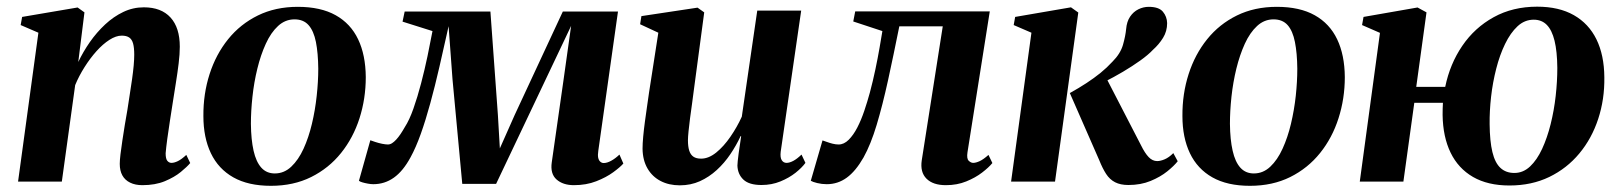

<svg xmlns="http://www.w3.org/2000/svg" viewBox="-20 -558 4976 590"><path d="M220.5 -367.5Q235.5 -399 256.2 -428.8Q277 -458.5 303 -482.8Q329 -507 358.8 -521.2Q388.5 -535.5 422 -535.5Q475.5 -535.5 504 -504.2Q532.5 -473 532.5 -414.5Q532.5 -392 529 -363.2Q525.5 -334.5 520.5 -303.5Q515.5 -272.5 511 -243.5Q507 -216.5 502.2 -187Q497.5 -157.5 494 -131Q490.5 -104.5 489 -87Q489 -70 494.2 -63.8Q499.5 -57.5 507 -57.5Q515.5 -57.5 526.8 -63Q538 -68.5 552.5 -82L564.5 -57Q555 -45.5 535.5 -29.5Q516 -13.5 486.5 -1.2Q457 11 417.5 11Q395.5 11 379.8 3.2Q364 -4.5 356 -19Q348 -33.5 348 -54.5Q348 -65 350.2 -83.8Q352.5 -102.5 356 -126Q359.5 -149.5 363.5 -174Q367.5 -198.5 371.5 -220.5Q375 -244 378.8 -268Q382.5 -292 385.8 -314.5Q389 -337 390.8 -356.5Q392.5 -376 392.5 -390Q392.5 -411.5 389 -424.2Q385.5 -437 377 -442.8Q368.5 -448.5 354 -448.5Q336.5 -448.5 316.2 -435.5Q296 -422.5 276.5 -400.8Q257 -379 239.8 -351.8Q222.5 -324.5 211 -296.5L170 0H35.5L98 -457.5L43.5 -481L48 -506L218.5 -535L239.5 -520Z M895 -537Q965.5 -537 1011.5 -511.2Q1057.5 -485.5 1080.5 -437.2Q1103.5 -389 1104 -321Q1104 -255 1084.8 -194.8Q1065.5 -134.5 1028 -87.8Q990.5 -41 936.2 -14Q882 13 812.5 13Q743 13 697 -13Q651 -39 628 -87.2Q605 -135.5 605 -201.5Q604.5 -269.5 624 -330.2Q643.5 -391 681 -437.5Q718.5 -484 772.5 -510.5Q826.5 -537 895 -537ZM885 -498.5Q856.5 -498.5 834.5 -478.2Q812.5 -458 796.8 -423.5Q781 -389 770.8 -347Q760.5 -305 755.8 -261Q751 -217 751 -177.5Q751.5 -129 759.2 -94.8Q767 -60.5 783 -42.8Q799 -25 824.5 -25Q853 -25 875 -45.8Q897 -66.5 912.8 -101Q928.5 -135.5 938.5 -177.5Q948.5 -219.5 953.2 -263.5Q958 -307.5 958 -347Q957.5 -395 950.8 -429Q944 -463 928.2 -480.8Q912.5 -498.5 885 -498.5Z M1743.5 11Q1710 11 1690.2 -6.5Q1670.5 -24 1675.5 -59L1711 -307.5L1735 -478.5L1659.5 -319.5L1504.5 7H1400.5L1370.5 -314.5L1358.5 -477.5Q1344 -412 1330.2 -352.2Q1316.5 -292.5 1302.2 -240.5Q1288 -188.5 1273 -146.5Q1258 -104.5 1241.5 -74.5Q1218.5 -32 1190.2 -12Q1162 8 1127 8Q1119.5 8 1110 6.2Q1100.5 4.5 1093 2.2Q1085.5 0 1083 -2.5L1118 -127Q1123 -125 1133 -121.8Q1143 -118.5 1154 -116.2Q1165 -114 1172 -114Q1178.5 -114 1184.8 -118Q1191 -122 1197.5 -129Q1204 -136 1210.8 -146Q1217.5 -156 1224 -167.5Q1238 -189 1250.5 -224.5Q1263 -260 1274 -302Q1285 -344 1293.8 -386Q1302.5 -428 1309 -462.5L1217 -491.5L1223.5 -522.5H1487L1510 -204.5L1516 -102L1561.5 -204.5L1709.5 -522.5H1879L1818.5 -94.5Q1816.5 -81.5 1818.2 -73.2Q1820 -65 1824.8 -61Q1829.5 -57 1835 -57Q1845.5 -57 1858.2 -64Q1871 -71 1883.5 -83L1895.5 -55.5Q1886 -44.5 1864.5 -28.8Q1843 -13 1812.2 -1Q1781.5 11 1743.5 11Z M2069 11.5Q2035.5 11.5 2010 -1.8Q1984.5 -15 1969.8 -40.2Q1955 -65.5 1954.5 -101Q1954.5 -116.5 1956.5 -138.2Q1958.5 -160 1961.8 -184.5Q1965 -209 1968.5 -232.2Q1972 -255.5 1974.5 -274L2003 -457.5L1947 -483.5L1951 -508.5L2123.5 -534.5L2144 -520L2112.5 -284Q2110 -264 2106.8 -240.8Q2103.5 -217.5 2100.5 -195Q2097.5 -172.5 2095.8 -154.5Q2094 -136.5 2094 -127Q2094 -107.5 2098 -95Q2102 -82.5 2110.8 -76.5Q2119.5 -70.5 2134.5 -70.5Q2157.5 -70.5 2180.8 -89.2Q2204 -108 2224.5 -137.8Q2245 -167.5 2259.5 -199.5L2307 -525.5H2442L2379 -91.5Q2377 -74 2382.2 -65.8Q2387.5 -57.5 2397 -57.5Q2406 -57.5 2417.5 -63.5Q2429 -69.5 2443 -83L2455 -57.5Q2444.5 -43 2424.8 -27.2Q2405 -11.5 2378.2 -0.5Q2351.5 10.5 2320 10.5Q2282 10.5 2264.5 -6Q2247 -22.5 2246 -49Q2246 -53 2247 -63.2Q2248 -73.5 2249.8 -86.8Q2251.5 -100 2253.8 -114Q2256 -128 2257.5 -139.5L2256 -140Q2242.5 -111 2224.2 -84Q2206 -57 2182.5 -35.5Q2159 -14 2130.8 -1.2Q2102.5 11.5 2069 11.5Z M2953 -90Q2950 -70.5 2956.8 -64Q2963.5 -57.5 2970.5 -57.5Q2979 -57.5 2990.8 -63Q3002.5 -68.5 3017.5 -82L3029.5 -57Q3018.5 -43.5 2998 -27.8Q2977.5 -12 2949.2 -0.5Q2921 11 2886.5 11Q2847 11 2827 -9Q2807 -29 2812.5 -65.5L2877 -477H2743.5Q2725.5 -387.5 2708.8 -311Q2692 -234.5 2674 -174.5Q2656 -114.5 2633.5 -74Q2609.5 -32 2582 -12Q2554.5 8 2520.5 8Q2505.5 8 2491.2 4.5Q2477 1 2471.5 -2.5L2507.5 -126.5Q2512.5 -125 2520.5 -122Q2528.5 -119 2538.2 -116.5Q2548 -114 2557 -114Q2573.5 -114 2588 -128.5Q2602.5 -143 2614.5 -166.2Q2626.5 -189.5 2636 -217.8Q2645.5 -246 2653 -273.5Q2662.5 -309 2670 -344.8Q2677.5 -380.5 2682.8 -411.2Q2688 -442 2691.5 -462.5L2602 -492L2608 -523H3021.5Z M3087 0 3149.5 -457.5 3095 -481 3099.5 -506 3271 -535.5 3293.5 -519.5 3222 0ZM3447.5 10.5Q3423 10.5 3406.5 2Q3390 -6.5 3379 -23.5Q3368 -40.5 3358 -65.5L3267.5 -272Q3295.5 -287.5 3318.8 -302.8Q3342 -318 3361.8 -334Q3381.5 -350 3398.5 -368.5Q3423 -393 3430.8 -420.2Q3438.5 -447.5 3440.5 -468.5Q3442.5 -492 3452.8 -507Q3463 -522 3478.2 -529.5Q3493.5 -537 3510 -537Q3541 -537 3553.5 -522Q3566 -507 3566.5 -487Q3566.5 -462 3554 -441.8Q3541.5 -421.5 3523 -405Q3508.5 -389.5 3484 -372Q3459.5 -354.5 3430.8 -337.5Q3402 -320.5 3373.5 -306.2Q3345 -292 3321 -282L3375.5 -326L3486 -112Q3498 -87.5 3509.8 -75.2Q3521.5 -63 3536 -63Q3546 -63 3559 -68.5Q3572 -74 3585.5 -87.5L3599 -62.5Q3588 -48.5 3567 -31.5Q3546 -14.5 3515.8 -2Q3485.5 10.5 3447.5 10.5Z M3903.5 -537Q3974 -537 4020 -511.2Q4066 -485.5 4089 -437.2Q4112 -389 4112.5 -321Q4112.5 -255 4093.2 -194.8Q4074 -134.5 4036.5 -87.8Q3999 -41 3944.8 -14Q3890.5 13 3821 13Q3751.5 13 3705.5 -13Q3659.5 -39 3636.5 -87.2Q3613.5 -135.5 3613.5 -201.5Q3613 -269.5 3632.5 -330.2Q3652 -391 3689.5 -437.5Q3727 -484 3781 -510.5Q3835 -537 3903.5 -537ZM3893.5 -498.5Q3865 -498.5 3843 -478.2Q3821 -458 3805.2 -423.5Q3789.5 -389 3779.2 -347Q3769 -305 3764.2 -261Q3759.5 -217 3759.5 -177.5Q3760 -129 3767.8 -94.8Q3775.5 -60.5 3791.5 -42.8Q3807.5 -25 3833 -25Q3861.5 -25 3883.5 -45.8Q3905.5 -66.5 3921.2 -101Q3937 -135.5 3947 -177.5Q3957 -219.5 3961.8 -263.5Q3966.5 -307.5 3966.5 -347Q3966 -395 3959.2 -429Q3952.5 -463 3936.8 -480.8Q3921 -498.5 3893.5 -498.5Z M4332 -291H4421Q4435.5 -361.5 4473.5 -417.2Q4511.5 -473 4570 -505.2Q4628.5 -537.5 4703.5 -537.5Q4770.5 -537.5 4816.2 -511.5Q4862 -485.5 4885.8 -437Q4909.5 -388.5 4910 -320.5Q4911 -253 4891.2 -192.8Q4871.5 -132.5 4833.2 -86.5Q4795 -40.5 4740.8 -14.2Q4686.5 12 4618.5 12Q4552 12 4506.5 -14.2Q4461 -40.5 4437.5 -89Q4414 -137.5 4413 -204.5Q4413 -214 4413.2 -223.5Q4413.5 -233 4414 -242H4326L4292.5 0H4158.5L4220.5 -457L4165.5 -481L4170 -506L4336 -535L4363.5 -520ZM4693 -497.5Q4665 -497.5 4643.2 -477.2Q4621.5 -457 4605 -423Q4588.5 -389 4577.8 -347Q4567 -305 4562 -260.8Q4557 -216.5 4557.5 -176.5Q4558 -124 4566 -90.8Q4574 -57.5 4590.8 -42Q4607.5 -26.5 4633.5 -26.5Q4660.5 -26.5 4681.8 -46.5Q4703 -66.5 4718.8 -100.5Q4734.5 -134.5 4745 -176.5Q4755.5 -218.5 4760.5 -263.2Q4765.5 -308 4765.5 -349.5Q4765 -400 4757 -432.8Q4749 -465.5 4733.2 -481.5Q4717.5 -497.5 4693 -497.5Z"/></svg>

Font: Merriweather 96pt
Style: Bold Italic
Weight: 700
Italic angle: -7.8°
Version: Version 2.101